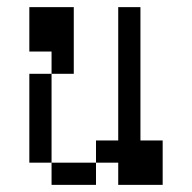

<svg xmlns="http://www.w3.org/2000/svg" viewBox="-20 -520 540 540"><path d="M125 -62.5V0H250V-62.5ZM125 -62.5Q125 -62.5 125 -312.5H62.5Q62.5 -312.5 62.5 -62.5ZM312.5 -62.5V0H437.5Q437.5 0 437.5 -125H375Q375 -125 375 -500H312.5Q312.5 -500 312.5 -125H250V-62.5ZM125 -312.5H187.5V-500H62.5Q62.5 -500 62.5 -375H125Z"/></svg>

Font: UnifontExMono
Style: Regular
Weight: 500
Version: Version 15.0.06